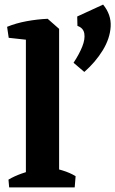

<svg xmlns="http://www.w3.org/2000/svg" viewBox="-20 -818 503 838"><path d="M93 0V-689L188 -736L238 -692V0ZM20 0 17 -34Q42 -49 74.5 -60.5Q107 -72 132 -78L121 0ZM170 0 187 -91Q217 -85 251.5 -74.5Q286 -64 310 -49L306 0ZM18 -653 11 -701Q50 -717 96.5 -725.5Q143 -734 188 -736L192 -681L127 -641ZM348 -504 301 -544Q326 -582 339 -614.5Q352 -647 348 -671.5Q344 -696 318 -705L317 -746L430 -798Q466 -754 463 -702Q460 -650 428.5 -598.5Q397 -547 348 -504Z"/></svg>

Font: Eczar SemiBold
Style: Regular
Weight: 600
Designer: Vaibhav Singh
Foundry: Rosetta Type Foundry
Version: Version 2.000